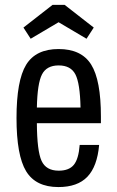

<svg xmlns="http://www.w3.org/2000/svg" viewBox="-20 -748 475 778"><path d="M388.9 -248.9V-275.9Q388.9 -423.4 349.4 -486.4Q310 -549.3 217.4 -549.3Q124.9 -549.3 85.9 -485.5Q46.9 -421.7 46.9 -269.7Q46.9 -118.1 85.9 -54.1Q124.9 10 216.6 10Q294 10 334 -31.7Q374 -73.4 381.7 -160.7H302.9Q298.6 -104.1 279.3 -80.3Q260 -56.4 217.9 -56.4Q166.7 -56.4 148.4 -96.3Q130.1 -136.1 129.4 -248.9ZM306.3 -312.4H129.4Q131.4 -410.3 150.2 -446.6Q169 -482.9 217.7 -482.9Q266.7 -482.9 285.5 -446.6Q304.3 -410.3 306.3 -312.4ZM193 -728.3 75 -636.3 104.3 -591 217.4 -657.9 330.6 -591 359.9 -636.3 241.9 -728.3Z"/></svg>

Font: Secuela Black
Style: Regular
Weight: 900
Designer: Fernando Haro
Foundry: deFharo
Version: Version 1.704